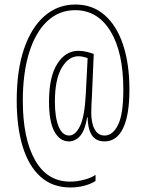

<svg xmlns="http://www.w3.org/2000/svg" viewBox="-20 -831 643 850"><path d="M553 -434Q553 -322 525 -263.5Q497 -205 443 -205Q403 -205 385.5 -234.5Q368 -264 368 -312H366Q356 -253 334.5 -229Q313 -205 285 -205Q245 -205 221 -248.5Q197 -292 197 -381Q197 -491 233.5 -548.5Q270 -606 327 -606Q347 -606 366 -601Q385 -596 395 -592L387 -406Q386 -391 385 -368.5Q384 -346 384 -332Q384 -286 399 -258.5Q414 -231 443 -231Q479 -231 502.5 -278Q526 -325 526 -434Q526 -600 469 -693Q412 -786 313 -786Q241 -786 189 -737Q137 -688 109 -598Q81 -508 81 -385Q81 -218 135 -122.5Q189 -27 290 -27Q321 -27 353 -35.5Q385 -44 403 -57V-30Q384 -17 354 -9Q324 -1 292 -1Q212 -1 159 -49Q106 -97 80 -183.5Q54 -270 54 -386Q54 -520 86.5 -615Q119 -710 177.5 -760.5Q236 -811 314 -811Q390 -811 443.5 -764Q497 -717 525 -632.5Q553 -548 553 -434ZM223 -381Q223 -311 239.5 -271Q256 -231 286 -231Q314 -231 334.5 -273.5Q355 -316 360 -418L368 -574Q359 -577 348.5 -579.5Q338 -582 327 -582Q283 -582 253 -530.5Q223 -479 223 -381Z"/></svg>

Font: Noto Sans Kannada UI ExtraCondensed Thin
Style: Regular
Weight: 100
Width: 2
Designer: Jelle Bosma - Monotype Design Team
Foundry: Monotype Imaging Inc.
Version: Version 2.005; ttfautohint (v1.8.4.7-5d5b)